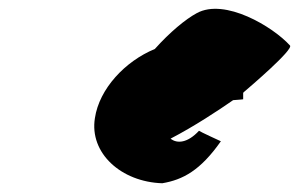

<svg xmlns="http://www.w3.org/2000/svg" viewBox="-20 -721 684 439"><path d="M197 -451C184 -371 257 -305 351 -302C398 -310 438 -331 485 -398C485 -398 437 -420 435 -422C409 -394 385 -392 370 -404C424 -432 480 -469 513 -492C529 -493 536 -494 536 -494V-509C537 -509 537 -510 537 -510C550 -521 652 -608 643 -617C604 -660 494 -726 430 -691C404 -677 368 -647 334 -609C266 -581 207 -518 197 -451Z"/></svg>

Font: Ampere
Style: Ita
Weight: 400
Version: Version 1